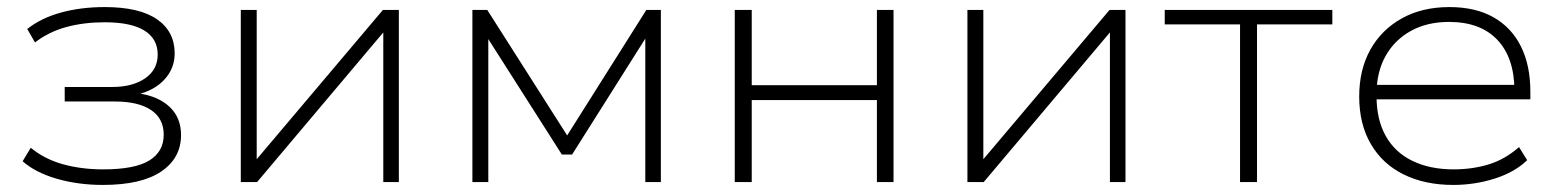

<svg xmlns="http://www.w3.org/2000/svg" viewBox="-20 -515 4410 543"><path d="M271 8Q201 8 140.5 -9.5Q80 -27 44 -59L67 -97Q106 -65 158 -50.5Q210 -36 272 -36Q361 -36 402 -61Q443 -86 443 -134Q443 -180 407 -204Q371 -228 304 -228H163V-269H297Q355 -269 390.5 -293.5Q426 -318 426 -361Q426 -405 388.5 -428.5Q351 -452 276 -452Q217 -452 167.5 -438.5Q118 -425 79 -395L57 -433Q96 -464 152.5 -479.5Q209 -495 276 -495Q374 -495 424 -460.5Q474 -426 474 -364Q474 -321 444.5 -289.5Q415 -258 365 -247L364 -252Q406 -247 434.5 -231Q463 -215 477.5 -190.5Q492 -166 492 -133Q492 -68 436 -30Q380 8 271 8Z M661 0V-487H706V-54H697L1063 -487H1108V0H1064V-434H1073L707 0Z M1316 0V-487H1358L1584 -132L1808 -487H1849V0H1805V-428H1819L1598 -78H1569L1346 -428H1361V0Z M2058 0V-487H2106V-274H2460V-487H2507V0H2460V-232H2106V0Z M2716 0V-487H2761V-54H2752L3118 -487H3163V0H3119V-434H3128L2762 0Z M3487 0V-446H3274V-487H3748V-446H3535V0Z M4090 8Q4010 8 3950 -21.5Q3890 -51 3857 -107.5Q3824 -164 3824 -242Q3824 -318 3855.5 -374.5Q3887 -431 3944.5 -463Q4002 -495 4079 -495Q4153 -495 4204 -466Q4255 -437 4281.5 -383.5Q4308 -330 4308 -256V-234H3854V-275H4285L4263 -258Q4263 -351 4215 -402Q4167 -453 4078 -453Q4016 -453 3970 -427.5Q3924 -402 3898.5 -356.5Q3873 -311 3873 -249V-243Q3873 -177 3899 -130.5Q3925 -84 3974.5 -60Q4024 -36 4091 -36Q4144 -36 4190 -50Q4236 -64 4276 -99L4299 -62Q4264 -28 4207.5 -10Q4151 8 4090 8Z"/></svg>

Font: Nunito Sans 10pt SemiExpanded ExtraLight
Style: Regular
Weight: 250
Width: 6
Designer: Vernon Adams
Foundry: Vernon Adams
Version: Version 3.101;gftools[0.9.27]